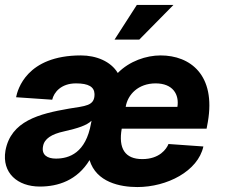

<svg xmlns="http://www.w3.org/2000/svg" viewBox="-21 -740 919 776"><path d="M140 14C214 14 291 -11 341 -93C368 -3 465 16 534 16C654 16 779 -48 801 -148L660 -158C652 -138 624 -97 554 -97C484 -97 457 -140 471 -220H814L819 -247C852 -437 748 -516 628 -516C570 -516 502 -493 455 -445C427 -492 368 -516 306 -516C86 -516 50 -377 44 -347L190 -337C197 -367 226 -403 286 -403C337 -403 360 -389 361 -360C362 -311 323 -312 258 -301C137 -280 23 -251 1 -131C-14 -41 50 14 140 14ZM153 -149C158 -179 187 -198 238 -209C295 -222 329 -233 349 -252L347 -242C326 -122 259 -99 205 -99C170 -99 146 -114 153 -149ZM442 -580H542L680 -720H532ZM487 -308C495 -358 538 -403 608 -403C678 -403 704 -358 696 -308Z"/></svg>

Font: Uncut Sans
Style: Bold Italic
Weight: 700
Italic angle: -10°
Designer: Kasper Nordkvist
Foundry: Uncut Type
Version: Version 1.111;FEAKit 1.0